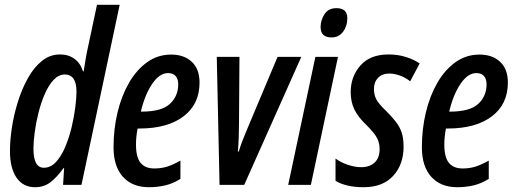

<svg xmlns="http://www.w3.org/2000/svg" viewBox="-20 -780 2176 810"><path d="M127.4 9.8Q77.6 9.8 49.8 -30.3Q22 -70.3 22 -143.6Q22 -187 30 -240.7Q38.1 -294.4 54.9 -348.9Q71.8 -403.3 96.9 -449Q122.1 -494.6 156.2 -522.5Q190.4 -550.3 233.4 -550.3Q268.6 -550.3 293.9 -532Q319.3 -513.7 330.1 -479H333Q336.9 -504.9 341.1 -529.5Q345.2 -554.2 349.6 -573.7L389.2 -759.8H484.9L323.7 0H246.1L250.5 -70.8H248Q219.7 -31.7 192.6 -11Q165.5 9.8 127.4 9.8ZM165 -72.3Q193.8 -72.3 216.3 -96.7Q238.8 -121.1 255.1 -159.9Q271.5 -198.7 282 -242.7Q292.5 -286.6 297.6 -326.7Q302.7 -366.7 302.7 -393.1Q302.7 -465.8 252.9 -465.8Q227.1 -465.3 206.1 -442.9Q185.1 -420.4 169.2 -384Q153.3 -347.7 142.6 -305.2Q131.8 -262.7 126.5 -222.4Q121.1 -182.1 121.1 -152.8Q121.1 -72.3 165 -72.3Z M607.9 9.8Q538.1 9.8 498.5 -34.2Q459 -78.1 459 -158.7Q459 -235.4 475.8 -305.7Q492.7 -376 524.4 -430.9Q556.2 -485.8 601.1 -517.8Q646 -549.8 702.1 -549.8Q756.3 -549.8 789.1 -519.3Q821.8 -488.8 821.8 -431.6Q821.8 -340.3 754.2 -289.1Q686.5 -237.8 567.9 -237.8H560.5Q553.7 -203.6 553.7 -169.9Q553.7 -116.7 573 -93Q592.3 -69.3 630.9 -69.3Q660.2 -69.3 684.6 -76.9Q709 -84.5 741.2 -102.5V-25.4Q710.4 -5.9 677.5 2Q644.5 9.8 607.9 9.8ZM574.2 -309.1H577.6Q661.6 -309.1 696.8 -341.8Q731.9 -374.5 731.9 -424.3Q731.9 -446.3 721.2 -459Q710.4 -471.7 689 -471.7Q653.3 -471.7 622.6 -427Q591.8 -382.3 574.2 -309.1Z M906.2 0 894.5 -540H990.2L988.3 -259.8Q988.3 -235.4 987.1 -199.5Q985.8 -163.6 983.4 -140.6H987.3Q994.1 -163.6 1002.4 -185.1Q1010.7 -206.5 1019.5 -227.5L1150.9 -540H1251L1010.3 0Z M1378.9 -622.1Q1332.5 -622.1 1332.5 -666Q1332.5 -694.3 1348.9 -720Q1365.2 -745.6 1399.4 -745.6Q1445.3 -745.6 1445.3 -703.1Q1445.3 -669.9 1427.2 -646Q1409.2 -622.1 1378.9 -622.1ZM1195.8 0 1310.5 -540H1405.8L1291.5 0Z M1514.6 9.8Q1474.6 9.8 1444.8 2.4Q1415 -4.9 1395.5 -17.1V-111.3Q1416.5 -95.2 1446.8 -85Q1477.1 -74.7 1503.4 -74.7Q1539.6 -74.7 1560.5 -94.2Q1581.5 -113.8 1581.5 -151.4Q1581.5 -176.3 1570.8 -197.3Q1560.1 -218.3 1526.9 -251.5Q1491.2 -285.2 1475.3 -317.6Q1459.5 -350.1 1459.5 -391.1Q1459.5 -457.5 1500.7 -503.9Q1542 -550.3 1618.7 -550.3Q1658.7 -550.3 1692.6 -539.6Q1726.6 -528.8 1750.5 -512.2L1710.4 -437Q1690.4 -453.1 1666.7 -461.4Q1643.1 -469.7 1622.6 -469.7Q1592.8 -469.7 1575.2 -451.9Q1557.6 -434.1 1557.6 -404.8Q1557.6 -380.4 1567.4 -361.3Q1577.1 -342.3 1607.9 -313Q1633.3 -287.6 1649.9 -266.4Q1666.5 -245.1 1674.6 -220.7Q1682.6 -196.3 1682.6 -161.1Q1682.6 -85.9 1638.7 -38.1Q1594.7 9.8 1514.6 9.8Z M1908.7 9.8Q1838.9 9.8 1799.3 -34.2Q1759.8 -78.1 1759.8 -158.7Q1759.8 -235.4 1776.6 -305.7Q1793.5 -376 1825.2 -430.9Q1856.9 -485.8 1901.9 -517.8Q1946.8 -549.8 2002.9 -549.8Q2057.1 -549.8 2089.8 -519.3Q2122.6 -488.8 2122.6 -431.6Q2122.6 -340.3 2054.9 -289.1Q1987.3 -237.8 1868.7 -237.8H1861.3Q1854.5 -203.6 1854.5 -169.9Q1854.5 -116.7 1873.8 -93Q1893.1 -69.3 1931.6 -69.3Q1960.9 -69.3 1985.4 -76.9Q2009.8 -84.5 2042 -102.5V-25.4Q2011.2 -5.9 1978.3 2Q1945.3 9.8 1908.7 9.8ZM1875 -309.1H1878.4Q1962.4 -309.1 1997.6 -341.8Q2032.7 -374.5 2032.7 -424.3Q2032.7 -446.3 2022 -459Q2011.2 -471.7 1989.7 -471.7Q1954.1 -471.7 1923.3 -427Q1892.6 -382.3 1875 -309.1Z"/></svg>

Font: Open Sans Condensed SemiBold
Style: Italic
Weight: 600
Width: 3
Italic angle: -12°
Designer: Monotype Design Team
Foundry: Monotype Imaging Inc.
Version: Version 3.000; ttfautohint (v1.8.4)